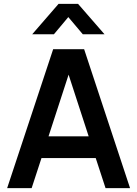

<svg xmlns="http://www.w3.org/2000/svg" viewBox="-20 -975 711 995"><path d="M283.5 -955H384.5L521.5 -797.5H409L334 -886.5L259.5 -797.5H147ZM654 0H527L476 -156H195L144 0H17L255.5 -720H416ZM439.5 -268.5 335.5 -588 231.5 -268.5Z"/></svg>

Font: Vela Sans Bd
Style: Bold
Weight: 700
Designer: Principal design: Mikhail Sharanda - project Manrope.
Design modification: Ravid Balaliev
Foundry: Mikhail Sharanda
Version: Version 1.001